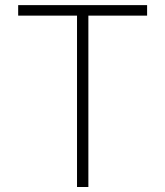

<svg xmlns="http://www.w3.org/2000/svg" viewBox="-20 -748 661 768"><path d="M52.7 -685.5V-727.5H568.4V-685.5H333.5V0H288.1V-685.5Z"/></svg>

Font: Inter 17pt ExtraLight
Style: Regular
Weight: 250
Version: Version 4.001;git-66647c0bb